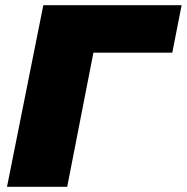

<svg xmlns="http://www.w3.org/2000/svg" viewBox="-20 -720 720 740"><path d="M147 -700H680L644 -517H340L239 0H7Z"/></svg>

Font: Argentum Sans Black
Style: Italic
Weight: 900
Italic angle: -11°
Designer: Julieta Ulanovsky (font), Cristiano Sobral (main changes and remaster)
Foundry: Julieta Ulanovsky (font), Cristiano Sobral (main changes and remaster)
Version: Version 2.007;June 15, 2022;FontCreator 14.0.0.2814 64-bit; 